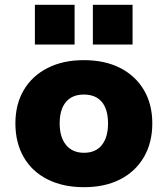

<svg xmlns="http://www.w3.org/2000/svg" viewBox="-20 -767 697 798"><path d="M329 11Q242 11 177.5 -21.5Q113 -54 78.5 -114Q44 -174 44 -254Q44 -334 79 -393Q114 -452 178 -484.5Q242 -517 328 -517Q416 -517 479.5 -484.5Q543 -452 578 -393Q613 -334 613 -254Q613 -174 578 -114Q543 -54 479.5 -21.5Q416 11 329 11ZM329 -132Q378 -132 403.5 -164.5Q429 -197 429 -254Q429 -312 403.5 -343Q378 -374 328 -374Q280 -374 254 -343Q228 -312 228 -254Q228 -197 254.5 -164.5Q281 -132 329 -132ZM366 -582V-747H531V-582ZM125 -582V-747H290V-582Z"/></svg>

Font: Nunito Sans 7pt Black
Style: Regular
Weight: 900
Designer: Vernon Adams
Foundry: Vernon Adams
Version: Version 3.101;gftools[0.9.27]